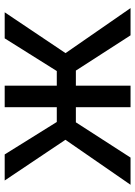

<svg xmlns="http://www.w3.org/2000/svg" viewBox="99 -667 568 806"><g transform="rotate(-90 383.0 -264.0)"><path d="M489.7 -229.5H426.3V0H335.9V-229.5H272.5L124.5 0H10.3L199.2 -273.4L28.3 -528.3H137.7L273.9 -309.6H335.9V-528.3H426.3V-309.6H487.8L625 -528.3H734.4L563 -272.9L752 0H637.7Z"/></g></svg>

Font: APIMedia Roboto
Style: Regular
Weight: 400
Designer: Google
Version: Version 2.137; 2017